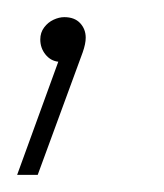

<svg xmlns="http://www.w3.org/2000/svg" viewBox="-49 -65 191 224"><path d="M-29 139 19 7Q10 6 4 -1.5Q-2 -9 -2 -19Q-2 -27 2.5 -33Q7 -39 13.5 -42Q20 -45 26 -45Q38 -45 44.5 -38Q51 -31 51 -21Q51 -14 47.5 -4Q44 6 42 11L-5 139Z"/></svg>

Font: MuseoModerno Thin Thin
Style: Italic
Weight: 250
Italic angle: -9°
Version: Version 1.003